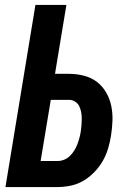

<svg xmlns="http://www.w3.org/2000/svg" viewBox="-20 -755 540 775"><path d="M2 0 123 -735H248L202 -457H258Q289 -457 318.5 -449.5Q348 -442 370.5 -425Q393 -408 408 -382.5Q423 -357 429 -328Q435 -299 434 -268.5Q433 -238 428 -207Q424 -181 416 -154.5Q408 -128 394 -104Q380 -80 360 -59.5Q340 -39 316 -25Q292 -11 265 -5.5Q238 0 212 0ZM144 -105H211Q225 -105 238 -110Q251 -115 261.5 -125Q272 -135 279.5 -147Q287 -159 292 -172Q297 -185 300.5 -198Q304 -211 306 -224Q308 -237 309 -250.5Q310 -264 310 -277Q310 -290 307.5 -303Q305 -316 299.5 -327Q294 -338 283 -345Q272 -352 259 -352H185Z"/></svg>

Font: Iosevka Term Curly XBd Obl
Style: Regular
Weight: 800
Italic angle: -9°
Designer: Belleve Invis
Foundry: Belleve Invis
Version: Version 32.3.0